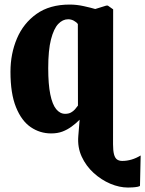

<svg xmlns="http://www.w3.org/2000/svg" viewBox="-20 -588 652 862"><path d="M555 254Q516 254 475.2 236.8Q434.5 219.5 400.2 188.2Q366 157 346.8 115.2Q327.5 73.5 331.5 23.5L337.5 -50.5Q320.5 -33.5 301.2 -19.5Q282 -5.5 260 2.8Q238 11 209.5 11Q159.5 11 118 -17.2Q76.5 -45.5 51.8 -106.8Q27 -168 27 -265.5Q27 -346.5 56 -415Q85 -483.5 144 -525.5Q203 -567.5 293 -567.5Q324.5 -567.5 357 -560.2Q389.5 -553 407.5 -547.5L457.5 -563H464L488 -546L487.5 59.5Q487.5 88 491.8 104.5Q496 121 505.2 127.8Q514.5 134.5 529 134.5Q549.5 134.5 570.2 128.5Q591 122.5 611.5 110L608.5 245.5Q608 248.5 598.2 250.5Q588.5 252.5 576.2 253.2Q564 254 555 254ZM272.5 -77Q288 -77 298.5 -82.8Q309 -88.5 316.5 -97Q324 -105.5 330 -114L329.5 -480Q323.5 -488.5 311.5 -495Q299.5 -501.5 286 -501.5Q261.5 -501.5 241.5 -480.5Q221.5 -459.5 209 -411.5Q196.5 -363.5 196.5 -281.5Q196.5 -209.5 205.8 -164.2Q215 -119 232.2 -98Q249.5 -77 272.5 -77Z"/></svg>

Font: Merriweather 24pt SemiCondensed Black
Style: Regular
Weight: 900
Width: 4
Designer: Eben Sorkin
Foundry: Eben Sorkin
Version: Version 2.100